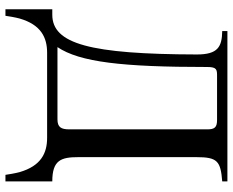

<svg xmlns="http://www.w3.org/2000/svg" viewBox="-95 -607 855 705"><g transform="rotate(90 332.5 -254.5)"><path d="M646 153V-19C568 -19 557 -51 557 -115V-548C557 -625 571 -637 646 -643V-662H94V-643C152 -642 180 -627 180 -550C179 -157 141 -19 34 -19H14V153H38C39 145 44 115 48 101C71 22 118 0 174 0H486C542 0 589 22 612 101C616 115 621 145 622 153ZM455 -82C455 -51 447 -38 418 -38H153C208 -120 226 -275 226 -588C226 -624 236 -624 261 -624H420C447 -624 455 -616 455 -588Z"/></g></svg>

Font: STIX Math
Style: Regular
Weight: 400
Designer: MicroPress Inc., with final additions and corrections provided by Coen Hoffman, Elsevier (retired)
Version: Version 1.1.0